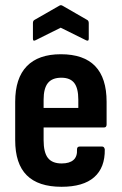

<svg xmlns="http://www.w3.org/2000/svg" viewBox="-20 -709 467 737"><path d="M216.1 8Q127 8 82.7 -36.2Q38.3 -80.4 38.3 -171.3V-318.2Q38.3 -409 82.9 -454.9Q127.4 -500.8 213.5 -500.8Q301.6 -500.8 345.4 -455.1Q389.2 -409.5 389.2 -318.3V-231.2Q389.2 -219.7 379.3 -219.7H147.4V-171.2Q147.4 -124.1 163.8 -102.9Q180.2 -81.6 216.6 -81.6Q246.9 -81.6 262 -95Q277.2 -108.4 275.6 -135.5Q275.6 -146.5 286 -146.5H371.8Q380.2 -146.5 382.2 -135.6Q383.3 -65.4 341.4 -28.7Q299.6 8 216.1 8ZM147.4 -294.8H280.6V-326.3Q280.6 -370.3 265 -390.5Q249.3 -410.7 215.5 -410.7Q180.2 -410.7 163.8 -390.2Q147.4 -369.7 147.4 -326.3ZM117.8 -555.2Q106.4 -548.7 106.4 -560.2V-620Q106.4 -629.5 112.3 -632.5L207.1 -686.8Q213.5 -691.3 220.5 -686.8L314.7 -632.5Q320.7 -629.5 320.7 -620V-560.2Q320.7 -548.7 308.8 -555.2L213 -602.7Z"/></svg>

Font: Sofia Sans Condensed
Style: Regular
Weight: 400
Designer: Botio Nikoltchev, Ani Petrova
Foundry: lettersoup
Version: Version 4.100